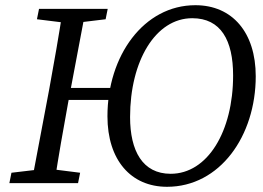

<svg xmlns="http://www.w3.org/2000/svg" viewBox="-20 -704 1010 738"><path d="M205 -320H431L440 -366H214L205 -320ZM622 14C825 14 963 -181 963 -411C963 -578 874 -684 731 -684C532 -684 393 -489 393 -257C393 -89 483 14 622 14ZM636 -36C528 -36 480 -124 480 -254C480 -470 578 -634 719 -634C829 -634 876 -549 876 -414C876 -199 778 -36 636 -36ZM16 0H280L288 -40L169 -55H151L24 -40L16 0ZM101 0H189C205 -103 223 -207 242 -310L310 -670H222C206 -567 188 -463 169 -360L101 0ZM122 -630 243 -615H262L386 -630L394 -670H130L122 -630Z"/></svg>

Font: Source Serif Variable
Style: Italic
Weight: 389
Italic angle: -12°
Designer: Frank Grießhammer
Foundry: Adobe Systems Incorporated
Version: Version 3.001;hotconv 1.0.111;makeotfexe 2.5.65597